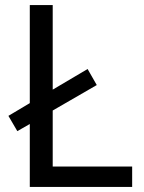

<svg xmlns="http://www.w3.org/2000/svg" viewBox="-20 -734 564 754"><path d="M97 0V-247L48 -219L13 -279L97 -329V-714H187V-382L324 -463L360 -400L187 -300V-80H499V0Z"/></svg>

Font: Noto Sans Tai Le
Style: Regular
Weight: 400
Designer: Monotype Design Team
Foundry: Monotype Imaging Inc.
Version: Version 2.002; ttfautohint (v1.8.4.7-5d5b)